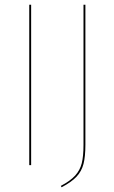

<svg xmlns="http://www.w3.org/2000/svg" viewBox="-20 -700 482 814"><path d="M112 0H104V-680H112ZM342 -86Q342 -36 334 -5Q326 26 304.5 49Q283 72 241 94L238 88Q278 67 298.5 44.5Q319 22 326.5 -7.5Q334 -37 334 -86V-680H342Z"/></svg>

Font: Fira Sans Compressed Eight
Style: Regular
Weight: 100
Width: 1
Designer: bBox Type GmbH & Carrois Corporate GbR & Edenspiekermann AG
Foundry: bBox Type GmbH & Carrois Corporate GbR & Edenspiekermann AG
Version: Version 4.301